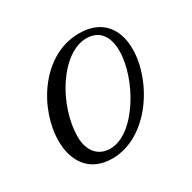

<svg xmlns="http://www.w3.org/2000/svg" viewBox="-88 -713 508 507"><g transform="rotate(-30 166.0 -459.5)"><path d="M121.1 -294.9C230.5 -294.9 311.5 -421.9 311.5 -519C311.5 -578.1 281.2 -625.5 209 -625.5C95.2 -625.5 20.5 -502.4 20.5 -405.8C20.5 -344.7 51.3 -294.9 121.1 -294.9ZM129.4 -320.3C90.8 -320.3 69.8 -349.6 69.8 -389.6C69.8 -488.8 144.5 -604.5 218.8 -604.5C261.7 -604.5 278.8 -573.2 278.8 -532.2C278.8 -447.8 205.6 -320.3 129.4 -320.3Z"/></g></svg>

Font: Petit Formal Script
Style: Regular
Weight: 400
Designer: Pablo Impallari, Brenda Gallo, Rodrigo Fuenzalida
Foundry: Pablo Impallari, Brenda Gallo, Rodrigo Fuenzalida
Version: Version 1.001